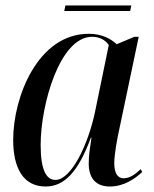

<svg xmlns="http://www.w3.org/2000/svg" viewBox="-20 -669 559 699"><path d="M214 -629H454L458 -649H218ZM146 10C215 10 265 -44 311 -168H313C308 -133 303 -105 303 -74C303 -19 330 10 380 10C432 10 472 -19 498 -43L492 -53C470 -32 451 -20 430 -20C408 -20 396 -39 396 -75C396 -106 407 -167 414 -197L485 -535H469L405 -508C383 -528 351 -546 303 -546C118 -546 28 -316 28 -160C28 -58 64 10 146 10ZM182 -14C149 -14 128 -49 128 -141C128 -289 198 -535 315 -535C339 -535 362 -526 376 -505L326 -262C301 -142 239 -14 182 -14Z"/></svg>

Font: Noto Serif Display Condensed Medium
Style: Italic
Weight: 500
Width: 3
Italic angle: -12°
Designer: Monotype Design Team
Foundry: Monotype Imaging Inc.
Version: Version 2.009